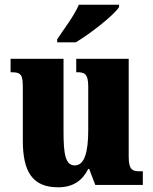

<svg xmlns="http://www.w3.org/2000/svg" viewBox="-20 -786 651 816"><path d="M223 -619V-606H302C364 -643 464 -721 486 -756V-766H315C297 -721 249 -659 223 -619ZM227 10C290 10 330 -18 355 -68H359L385 0H587V-58H576C546 -58 527 -61 527 -119V-536H304V-479H307C338 -479 355 -474 355 -418V-232C355 -140 339 -83 298 -83C258 -83 250 -131 250 -226V-536H25V-479H29C74 -479 77 -464 77 -407V-188C77 -55 119 10 227 10Z"/></svg>

Font: Noto Serif Bengali Condensed Black
Style: Regular
Weight: 900
Width: 3
Designer: Juan Bruce, Universal Thirst, Indian Type Foundry and the Monotype Design Team.
Foundry: Monotype Imaging Inc.
Version: Version 2.003